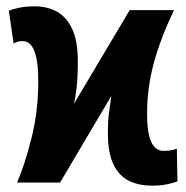

<svg xmlns="http://www.w3.org/2000/svg" viewBox="-20 -577 589 607"><path d="M34 0Q59 -58 80 -142Q101 -226 101 -320Q101 -447 52 -447Q42 -447 35 -445Q28 -443 23 -439L8 -543Q19 -548 40.5 -552.5Q62 -557 90 -557Q128 -557 158.5 -541Q189 -525 207.5 -487Q226 -449 226 -383Q226 -335 222.5 -303Q219 -271 214 -249L390 -545H530Q488 -457 466.5 -378.5Q445 -300 445 -218Q445 -155 458.5 -127.5Q472 -100 497 -100Q522 -100 539 -107L541 -4Q531 1 509 5.5Q487 10 459 10Q421 10 389.5 -4.5Q358 -19 339.5 -55.5Q321 -92 321 -158Q321 -194 324.5 -220Q328 -246 332 -274L170 0Z"/></svg>

Font: Noto Sans ExtraCondensed
Style: Bold
Weight: 700
Width: 2
Designer: Monotype Design Team
Foundry: Monotype Imaging Inc.
Version: Version 2.013; ttfautohint (v1.8.4.7-5d5b)